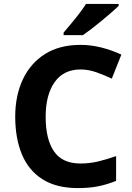

<svg xmlns="http://www.w3.org/2000/svg" viewBox="-20 -954 677 984"><path d="M393 -598Q306 -598 260 -533Q214 -468 214 -355Q214 -241 256.5 -178.5Q299 -116 393 -116Q437 -116 480.5 -126Q524 -136 575 -154V-27Q528 -8 482 1Q436 10 379 10Q269 10 197.5 -35.5Q126 -81 92 -163.5Q58 -246 58 -356Q58 -464 97 -547Q136 -630 210.5 -677Q285 -724 393 -724Q446 -724 499.5 -710.5Q553 -697 602 -674L553 -551Q513 -570 472.5 -584Q432 -598 393 -598ZM588 -924Q574 -910 551 -890Q528 -870 501.5 -848Q475 -826 449.5 -806.5Q424 -787 405 -774H306V-787Q322 -806 343.5 -831.5Q365 -857 386 -884.5Q407 -912 421 -934H588Z"/></svg>

Font: Noto Sans Gurmukhi
Style: Bold
Weight: 700
Designer: Jelle Bosma - Monotype Design Team
Foundry: Monotype Imaging Inc.
Version: Version 2.004; ttfautohint (v1.8.4.7-5d5b)